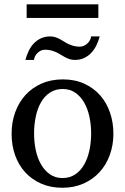

<svg xmlns="http://www.w3.org/2000/svg" viewBox="-20 -865 584 897"><path d="M405.8 -241.2Q405.8 -282.2 397.7 -319.8Q389.6 -357.4 373 -386.2Q356.4 -415 331.5 -432.1Q306.6 -449.2 272.9 -449.2Q238.3 -449.2 212.9 -432.1Q187.5 -415 171.1 -386.2Q154.8 -357.4 147 -319.8Q139.2 -282.2 139.2 -241.2Q139.2 -200.7 147.2 -163.1Q155.3 -125.5 171.9 -96.7Q188.5 -67.9 213.4 -50.5Q238.3 -33.2 272 -33.2Q306.2 -33.2 331.5 -50.3Q356.9 -67.4 373.3 -96.2Q389.6 -125 397.7 -162.6Q405.8 -200.2 405.8 -241.2ZM509.8 -240.2Q509.8 -187 492.9 -140.9Q476.1 -94.7 445.1 -60.8Q414.1 -26.9 369.9 -7.3Q325.7 12.2 271 12.2Q216.3 12.2 172.4 -7.1Q128.4 -26.4 97.7 -60.1Q66.9 -93.8 50.5 -139.9Q34.2 -186 34.2 -240.2Q34.2 -293.5 50.8 -339.8Q67.4 -386.2 98.6 -420.7Q129.9 -455.1 174.1 -474.6Q218.3 -494.1 273.9 -494.1Q329.6 -494.1 373.5 -474.1Q417.5 -454.1 447.8 -419.7Q478 -385.3 493.9 -339.1Q509.8 -293 509.8 -240.2ZM445.8 -694.8Q439.9 -672.9 430.2 -652.8Q420.4 -632.8 406.2 -617.9Q392.1 -603 373 -594Q354 -585 329.6 -585Q316.4 -585 305.4 -588.6Q294.4 -592.3 284.4 -597.4Q274.4 -602.5 264.6 -608.9Q254.9 -615.2 243.9 -620.4Q232.9 -625.5 219.7 -629.2Q206.5 -632.8 190.4 -632.8Q180.2 -632.8 171.4 -628.7Q162.6 -624.5 155.5 -617.9Q148.4 -611.3 144 -602.5Q139.6 -593.8 138.7 -585H98.6Q104.5 -606.9 114 -627Q123.5 -647 137.9 -662.1Q152.3 -677.2 171.4 -686Q190.4 -694.8 214.8 -694.8Q228 -694.8 238.8 -691.2Q249.5 -687.5 259.5 -682.4Q269.5 -677.2 279.1 -670.9Q288.6 -664.6 299.6 -659.4Q310.5 -654.3 323.5 -650.6Q336.4 -647 352.5 -647Q362.8 -647 371.8 -651.1Q380.9 -655.3 388.2 -661.9Q395.5 -668.5 400.1 -677.2Q404.8 -686 405.8 -694.8ZM104.5 -781.2V-844.7H439.5V-781.2Z"/></svg>

Font: Charis SIL APac
Style: Regular
Weight: 400
Foundry: SIL International
Version: Version 5.000